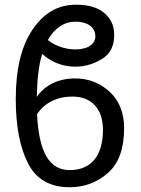

<svg xmlns="http://www.w3.org/2000/svg" viewBox="-20 -785 597 815"><path d="M159.2 -556.2C197.8 -521 246.6 -502 299.8 -502C339.4 -502 376.5 -512.7 412.1 -534.2C447.3 -555.2 464.8 -589.4 464.8 -636.2C464.8 -674.8 451.2 -705.6 423.3 -729.5C395.5 -753.4 355 -765.1 301.8 -765.1C227.1 -765.1 166 -730 118.7 -660.2C70.8 -590.3 46.9 -491.7 46.9 -365.2C46.9 -249.5 64.5 -158.2 99.1 -91.3C133.8 -23.9 192.4 9.8 275.9 9.8C337.9 9.8 392.1 -10.3 438 -50.8C483.9 -90.8 506.8 -153.8 506.8 -240.2C506.8 -306.2 486.3 -357.9 445.3 -395.5C404.3 -433.1 355.5 -452.1 298.8 -452.1C223.1 -452.1 167 -419.4 136.2 -374C137.7 -446.3 144 -509.3 159.2 -556.2ZM275.9 -63C190.4 -63 145 -137.2 137.2 -300.8C168 -346.2 218.3 -375 288.1 -375C368.2 -375 417 -323.2 417 -233.9C417 -127 369.6 -63 275.9 -63ZM299.8 -692.9C358.9 -692.9 384.8 -664.1 384.8 -630.9C384.8 -600.1 356 -575.2 298.8 -575.2C257.8 -575.2 210.9 -591.3 183.1 -615.2C212.4 -666.5 252.4 -692.9 299.8 -692.9Z"/></svg>

Font: Avrile Sans
Style: Regular
Weight: 400
Designer: Monotype Design Team, Google (font), Stefan Peev (BGR Cyrillic), Cristiano Sobral (main changes)
Foundry: The Avrile Sans Project Authors
Version: Version 3.110